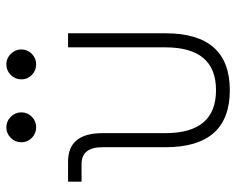

<svg xmlns="http://www.w3.org/2000/svg" viewBox="-92 -668 769 626"><g transform="rotate(-90 293.0 -354.5)"><path d="M312.5 9.8Q126.5 9.8 126.5 -200.2V-405.3Q126.5 -473.6 71.8 -473.6H14.2V-517.6H79.6Q172.4 -517.6 172.4 -405.3V-200.2Q172.4 -35.2 312.5 -35.2Q452.1 -35.2 452.1 -200.2V-517.6H498V-200.2Q498 9.8 312.5 9.8ZM191.4 -621.6Q171.4 -621.6 157 -635.7Q142.6 -649.9 142.6 -669.9Q142.6 -689.9 157 -704.3Q171.4 -718.8 191.4 -718.8Q211.4 -718.8 225.8 -704.3Q240.2 -689.9 240.2 -669.9Q240.2 -649.9 225.8 -635.7Q211.4 -621.6 191.4 -621.6ZM396.5 -621.6Q376.5 -621.6 362.1 -635.7Q347.7 -649.9 347.7 -669.9Q347.7 -689.9 362.1 -704.3Q376.5 -718.8 396.5 -718.8Q416.5 -718.8 430.9 -704.3Q445.3 -689.9 445.3 -669.9Q445.3 -649.9 430.9 -635.7Q416.5 -621.6 396.5 -621.6Z"/></g></svg>

Font: Cascadia Mono ExtraLight
Style: Regular
Weight: 200
Monospace: yes
Designer: Aaron Bell
Foundry: Saja Typeworks
Version: Version 2404.023; ttfautohint (v1.8.4)